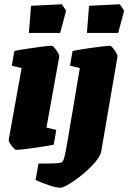

<svg xmlns="http://www.w3.org/2000/svg" viewBox="-20 -691 600 897"><path d="M21 -40 81 -373 35 -384 47 -453Q76 -459 139 -468Q202 -477 222 -477Q229 -477 243.5 -456Q258 -435 257 -427L197 -95L243 -84L231 -15Q202 -9 139 0Q76 9 56 9Q49 9 34 -10.5Q19 -30 21 -40ZM125 -664 269 -671 289 -641 261 -537H115ZM146 150 160 73H191Q254 73 267 68Q275 65 280.5 44.5Q286 24 296 -35L353 -373L307 -384L319 -453Q348 -459 411 -468Q474 -477 494 -477Q501 -477 515.5 -456Q530 -435 529 -427L453 16Q448 44 409 84Q370 124 324.5 155Q279 186 262 186Q243 186 210 175Q177 164 146 150ZM396 -664 540 -671 560 -641 532 -537H386Z"/></svg>

Font: Grenze Black
Style: Italic
Weight: 900
Italic angle: -10°
Designer: Renata Polastri
Foundry: Omnibus-Type
Version: Version 1.002; ttfautohint (v1.8)